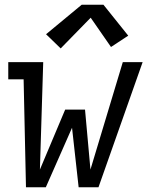

<svg xmlns="http://www.w3.org/2000/svg" viewBox="-20 -793 640 813"><path d="M90 0 80 -457H15V-530H163L149 -75L256 -329H340L363 -75L500 -530H584L397 0H313L285 -252L174 0ZM237 -588 175 -648 326 -773H418L523 -642L450 -594L364 -718Z"/></svg>

Font: Iosevka Slab Extended
Style: Italic
Weight: 400
Width: 7
Italic angle: -9°
Monospace: yes
Designer: Belleve Invis
Foundry: Belleve Invis
Version: Version 11.1.0; ttfautohint (v1.8.3)